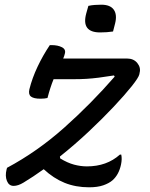

<svg xmlns="http://www.w3.org/2000/svg" viewBox="-20 -781 640 817"><path d="M192 -589H200Q226 -589 243.5 -580Q261 -571 256 -553Q254 -544 249 -532H520Q549 -532 564.5 -512.5Q580 -493 574 -471L573 -465Q570 -451 540.5 -414Q511 -377 464 -327Q417 -277 358 -221.5Q299 -166 235 -115L236 -107Q267 -88 295 -80.5Q323 -73 350 -73Q434 -73 490 -123H496Q500 -105 495 -81Q486 -38 459 -14Q444 -1 419.5 7.5Q395 16 359 16Q302 16 255 -3Q208 -22 166 -61Q120 -28 80 -4Q57 10 38 10Q18 10 9.5 -11Q1 -32 8 -60L10 -67Q139 -136 253.5 -238Q368 -340 468 -455L465 -460Q428 -454 400 -450.5Q372 -447 347.5 -445.5Q323 -444 293 -444H208Q201 -427 194.5 -407Q188 -387 182 -364Q170 -361 152 -361Q124 -361 112 -370Q100 -379 105 -401Q117 -449 140 -497.5Q163 -546 192 -589ZM356 -756Q369 -759 383.5 -760Q398 -761 411 -761Q449 -761 464 -740Q479 -719 470 -682L461 -647Q449 -645 434.5 -644Q420 -643 406 -643Q325 -643 347 -724Z"/></svg>

Font: Recursive Mn Csl St
Style: Italic
Weight: 400
Italic angle: -15°
Monospace: yes
Version: Version 1.079;hotconv 1.0.112;makeotfexe 2.5.65598; ttfautoh